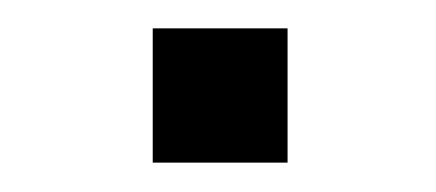

<svg xmlns="http://www.w3.org/2000/svg" viewBox="-20 -395 300 132"><path d="M85 -283.2V-375.5H177.7V-283.2Z"/></svg>

Font: AKL 022
Style: Regular
Weight: 400
Designer: AKL
Foundry: AKL
Version: Version 2.053;August 19, 2024;FontCreator 13.0.0.2675 64-bit